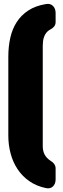

<svg xmlns="http://www.w3.org/2000/svg" viewBox="-20 -907 331 1013"><path d="M222.2 85.4Q171.4 74.7 134 48.3Q96.7 22 72.3 -15.1Q47.9 -52.2 35.9 -97.4Q23.9 -142.6 23.9 -190.9V-607.9Q23.9 -660.6 34.2 -707Q44.4 -753.4 67.9 -790Q91.3 -826.7 129.2 -851.6Q167 -876.5 222.7 -885.7Q245.6 -889.6 259.5 -875.7Q273.4 -861.8 273.4 -838.9V-790.5Q273.4 -776.4 265.1 -766.6Q256.8 -756.8 244.6 -751Q232.4 -744.6 224.9 -734.9Q217.3 -725.1 212.9 -713.6Q208.5 -702.1 207 -689.2Q205.6 -676.3 205.6 -663.6V-136.2Q205.6 -109.9 215.6 -91.1Q225.6 -72.3 247.6 -58.1Q258.8 -51.8 266.1 -41.5Q273.4 -31.2 273.4 -18.6V39.6Q273.4 63 259.3 76.7Q245.1 90.3 222.2 85.4Z"/></svg>

Font: Fz Anton Round
Style: Regular
Weight: 400
Designer: Vernon Adams
Foundry: Vernon Adams
Version: Version 2.0 Mod + VH boi FontZin